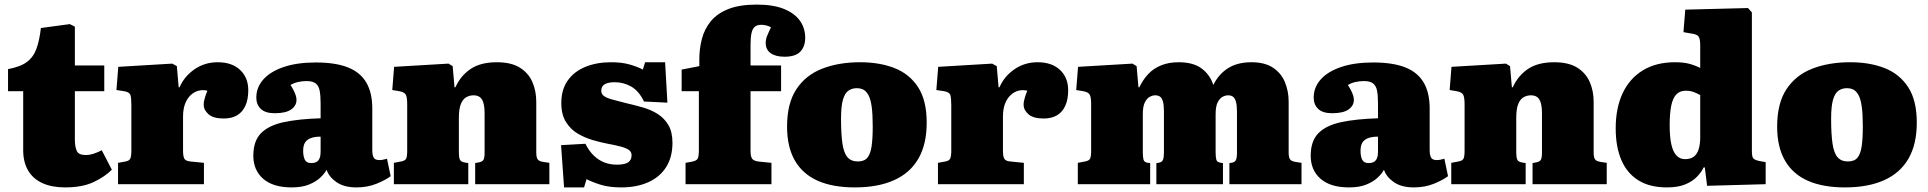

<svg xmlns="http://www.w3.org/2000/svg" viewBox="-20 -802 8393 836"><path d="M264 14Q206 14 165 -4.5Q124 -23 102.5 -59.5Q81 -96 81 -148V-405H15V-501Q69 -511 97.5 -532.5Q126 -554 139 -590.5Q152 -627 158 -680L284 -697L306 -686V-517H434V-405H306V-194Q306 -164 314 -145.5Q322 -127 353 -127Q370 -127 388.5 -133Q407 -139 423 -148L467 -63Q436 -32 387 -9Q338 14 264 14Z M494 0V-93L527 -99Q543 -102 547.5 -112Q552 -122 552 -148V-343Q552 -375 548 -388Q544 -401 520 -405L487 -410L495 -511L730 -525L750 -514L758 -422H762Q782 -469 826.5 -500Q871 -531 928 -531Q990 -531 1025.5 -497.5Q1061 -464 1061 -409Q1061 -369 1048.5 -341.5Q1036 -314 1012.5 -300Q989 -286 954 -286Q909 -286 888 -304.5Q867 -323 867 -346Q867 -355 868.5 -362Q870 -369 873 -379.5Q876 -390 883 -407Q863 -412 844 -407Q825 -402 809.5 -387Q794 -372 785.5 -349Q777 -326 777 -293V-146Q777 -122 782.5 -111.5Q788 -101 808 -99L868 -93V0Z M1250 14Q1169 14 1126 -23.5Q1083 -61 1083 -124Q1083 -188 1116.5 -222Q1150 -256 1215 -270Q1280 -284 1376 -287V-352Q1376 -385 1372 -406.5Q1368 -428 1355 -438.5Q1342 -449 1315 -449Q1296 -449 1278 -445Q1260 -441 1245 -432Q1254 -418 1260 -405.5Q1266 -393 1268.5 -384Q1271 -375 1271 -367Q1271 -342 1248 -325.5Q1225 -309 1176 -309Q1135 -309 1115.5 -328Q1096 -347 1096 -377Q1096 -422 1127 -456.5Q1158 -491 1216 -510.5Q1274 -530 1355 -530Q1441 -530 1495 -508.5Q1549 -487 1575 -442.5Q1601 -398 1601 -330V-150Q1601 -127 1607 -116Q1613 -105 1632 -105Q1641 -105 1649.5 -107Q1658 -109 1665 -111L1681 -35Q1659 -18 1619.5 -2Q1580 14 1532 14Q1478 14 1445 -9Q1412 -32 1402 -63Q1394 -47 1375 -29Q1356 -11 1325.5 1.5Q1295 14 1250 14ZM1335 -92Q1349 -92 1358 -97Q1367 -102 1371.5 -113Q1376 -124 1376 -140V-207Q1350 -207 1333 -200.5Q1316 -194 1308 -181Q1300 -168 1300 -145Q1300 -122 1307 -107Q1314 -92 1335 -92Z M1695 0V-93L1727 -99Q1743 -102 1748 -110.5Q1753 -119 1753 -146V-349Q1753 -378 1747 -389.5Q1741 -401 1718 -405L1688 -410L1696 -511L1933 -525L1951 -514L1959 -422H1963Q1986 -473 2029.5 -502Q2073 -531 2143 -531Q2206 -531 2243.5 -507.5Q2281 -484 2298 -445Q2315 -406 2315 -359V-138Q2315 -118 2320.5 -109Q2326 -100 2345 -97L2372 -93V0H2049V-92L2065 -95Q2081 -98 2085.5 -107Q2090 -116 2090 -137V-307Q2090 -336 2085 -353.5Q2080 -371 2069.5 -379Q2059 -387 2042 -387Q2025 -387 2010.5 -379Q1996 -371 1987 -350Q1978 -329 1978 -288V-139Q1978 -118 1982 -108Q1986 -98 2001 -95L2019 -92V0Z M2436 14 2423 -170 2529 -176Q2545 -144 2566 -124Q2587 -104 2612 -94.5Q2637 -85 2666 -85Q2701 -85 2715.5 -95.5Q2730 -106 2730 -126Q2730 -140 2719 -148.5Q2708 -157 2684 -163.5Q2660 -170 2622 -177Q2595 -182 2561 -192Q2527 -202 2496 -220Q2465 -238 2444.5 -270.5Q2424 -303 2424 -353Q2424 -412 2452 -451.5Q2480 -491 2529 -511Q2578 -531 2641 -531Q2688 -531 2722.5 -521Q2757 -511 2779 -499L2789 -531H2876L2886 -355L2784 -360Q2762 -406 2728.5 -425Q2695 -444 2657 -444Q2629 -444 2613.5 -435.5Q2598 -427 2598 -407Q2598 -393 2609 -384.5Q2620 -376 2643 -369.5Q2666 -363 2702 -354Q2741 -345 2778 -334.5Q2815 -324 2844 -305.5Q2873 -287 2890.5 -257Q2908 -227 2908 -180Q2908 -118 2880.5 -74.5Q2853 -31 2802.5 -8.5Q2752 14 2685 14Q2634 14 2597.5 3Q2561 -8 2534 -22L2523 14Z M2965 0V-93L2993 -98Q3013 -102 3018 -111.5Q3023 -121 3023 -148V-405H2948V-499L3025 -514V-545Q3025 -589 3036 -632Q3047 -675 3074.5 -709Q3102 -743 3151 -762.5Q3200 -782 3275 -782Q3346 -782 3392.5 -763.5Q3439 -745 3462.5 -712.5Q3486 -680 3486 -637Q3486 -600 3465 -577.5Q3444 -555 3396 -555Q3357 -555 3335.5 -570.5Q3314 -586 3314 -615Q3314 -630 3319.5 -644Q3325 -658 3337 -683Q3329 -688 3317.5 -691Q3306 -694 3294 -694Q3276 -694 3266 -685Q3256 -676 3252 -657Q3248 -638 3248 -608V-517H3381V-405H3248V-144Q3248 -119 3256 -109.5Q3264 -100 3289 -98L3339 -93V0Z M3702 14Q3606 14 3540.5 -15Q3475 -44 3441 -103Q3407 -162 3407 -251Q3407 -352 3447.5 -413.5Q3488 -475 3560 -503Q3632 -531 3725 -531Q3810 -531 3875 -505.5Q3940 -480 3977.5 -422.5Q4015 -365 4015 -268Q4015 -174 3979 -111.5Q3943 -49 3873 -17.5Q3803 14 3702 14ZM3715 -99Q3743 -99 3756.5 -115Q3770 -131 3775 -164.5Q3780 -198 3780 -251Q3780 -304 3775.5 -337Q3771 -370 3761.5 -387.5Q3752 -405 3739.5 -411.5Q3727 -418 3710 -418Q3690 -418 3674.5 -407.5Q3659 -397 3650.5 -368.5Q3642 -340 3642 -285Q3642 -219 3648 -177.5Q3654 -136 3670 -117.5Q3686 -99 3715 -99Z M4064 0V-93L4097 -99Q4113 -102 4117.5 -112Q4122 -122 4122 -148V-343Q4122 -375 4118 -388Q4114 -401 4090 -405L4057 -410L4065 -511L4300 -525L4320 -514L4328 -422H4332Q4352 -469 4396.5 -500Q4441 -531 4498 -531Q4560 -531 4595.5 -497.5Q4631 -464 4631 -409Q4631 -369 4618.5 -341.5Q4606 -314 4582.5 -300Q4559 -286 4524 -286Q4479 -286 4458 -304.5Q4437 -323 4437 -346Q4437 -355 4438.5 -362Q4440 -369 4443 -379.5Q4446 -390 4453 -407Q4433 -412 4414 -407Q4395 -402 4379.5 -387Q4364 -372 4355.5 -349Q4347 -326 4347 -293V-146Q4347 -122 4352.5 -111.5Q4358 -101 4378 -99L4438 -93V0Z M4673 0V-93L4705 -99Q4721 -102 4726 -110.5Q4731 -119 4731 -146V-349Q4731 -378 4725 -389.5Q4719 -401 4696 -405L4666 -410L4674 -511L4911 -525L4929 -514L4937 -422H4941Q4957 -456 4980.5 -480.5Q5004 -505 5037 -518Q5070 -531 5112 -531Q5176 -531 5212.5 -503.5Q5249 -476 5263 -432Q5286 -479 5327 -505Q5368 -531 5429 -531Q5487 -531 5522.5 -507.5Q5558 -484 5574.5 -445Q5591 -406 5591 -359V-138Q5591 -118 5596.5 -109Q5602 -100 5621 -97L5647 -93V0H5333V-92L5341 -93Q5357 -95 5361.5 -105.5Q5366 -116 5366 -137V-315Q5366 -343 5361.5 -359Q5357 -375 5348.5 -381Q5340 -387 5328 -387Q5315 -387 5302.5 -380Q5290 -373 5281.5 -355.5Q5273 -338 5273 -304V-139Q5273 -119 5276 -107Q5279 -95 5297 -93L5305 -92V0H5015V-92L5023 -93Q5039 -95 5043.5 -105.5Q5048 -116 5048 -137V-315Q5048 -345 5043.5 -360.5Q5039 -376 5030.5 -381.5Q5022 -387 5010 -387Q4998 -387 4985.5 -380Q4973 -373 4964.5 -355.5Q4956 -338 4956 -305V-139Q4956 -119 4959 -107Q4962 -95 4979 -93L4988 -92V0Z M5854 14Q5773 14 5730 -23.5Q5687 -61 5687 -124Q5687 -188 5720.5 -222Q5754 -256 5819 -270Q5884 -284 5980 -287V-352Q5980 -385 5976 -406.5Q5972 -428 5959 -438.5Q5946 -449 5919 -449Q5900 -449 5882 -445Q5864 -441 5849 -432Q5858 -418 5864 -405.5Q5870 -393 5872.5 -384Q5875 -375 5875 -367Q5875 -342 5852 -325.5Q5829 -309 5780 -309Q5739 -309 5719.5 -328Q5700 -347 5700 -377Q5700 -422 5731 -456.5Q5762 -491 5820 -510.5Q5878 -530 5959 -530Q6045 -530 6099 -508.5Q6153 -487 6179 -442.5Q6205 -398 6205 -330V-150Q6205 -127 6211 -116Q6217 -105 6236 -105Q6245 -105 6253.5 -107Q6262 -109 6269 -111L6285 -35Q6263 -18 6223.5 -2Q6184 14 6136 14Q6082 14 6049 -9Q6016 -32 6006 -63Q5998 -47 5979 -29Q5960 -11 5929.5 1.5Q5899 14 5854 14ZM5939 -92Q5953 -92 5962 -97Q5971 -102 5975.5 -113Q5980 -124 5980 -140V-207Q5954 -207 5937 -200.5Q5920 -194 5912 -181Q5904 -168 5904 -145Q5904 -122 5911 -107Q5918 -92 5939 -92Z M6299 0V-93L6331 -99Q6347 -102 6352 -110.5Q6357 -119 6357 -146V-349Q6357 -378 6351 -389.5Q6345 -401 6322 -405L6292 -410L6300 -511L6537 -525L6555 -514L6563 -422H6567Q6590 -473 6633.5 -502Q6677 -531 6747 -531Q6810 -531 6847.5 -507.5Q6885 -484 6902 -445Q6919 -406 6919 -359V-138Q6919 -118 6924.5 -109Q6930 -100 6949 -97L6976 -93V0H6653V-92L6669 -95Q6685 -98 6689.5 -107Q6694 -116 6694 -137V-307Q6694 -336 6689 -353.5Q6684 -371 6673.5 -379Q6663 -387 6646 -387Q6629 -387 6614.5 -379Q6600 -371 6591 -350Q6582 -329 6582 -288V-139Q6582 -118 6586 -108Q6590 -98 6605 -95L6623 -92V0Z M7238 14Q7163 14 7113.5 -17Q7064 -48 7039.5 -105.5Q7015 -163 7015 -243Q7015 -331 7045 -395.5Q7075 -460 7133 -495.5Q7191 -531 7273 -531Q7311 -531 7336.5 -524Q7362 -517 7383 -506V-605Q7383 -631 7376.5 -642Q7370 -653 7344 -656L7310 -662L7318 -760L7591 -767L7608 -748V-144Q7608 -122 7613 -114Q7618 -106 7640 -101L7668 -96V0L7413 7L7403 -73H7398Q7388 -52 7368.5 -32Q7349 -12 7317.5 1Q7286 14 7238 14ZM7317 -109Q7340 -109 7354.5 -119.5Q7369 -130 7376 -151.5Q7383 -173 7383 -204V-388Q7367 -397 7352.5 -402Q7338 -407 7320 -407Q7295 -407 7279.5 -391.5Q7264 -376 7257 -342.5Q7250 -309 7250 -257Q7250 -205 7257.5 -172.5Q7265 -140 7280 -124.5Q7295 -109 7317 -109Z M8013 14Q7917 14 7851.5 -15Q7786 -44 7752 -103Q7718 -162 7718 -251Q7718 -352 7758.5 -413.5Q7799 -475 7871 -503Q7943 -531 8036 -531Q8121 -531 8186 -505.5Q8251 -480 8288.5 -422.5Q8326 -365 8326 -268Q8326 -174 8290 -111.5Q8254 -49 8184 -17.5Q8114 14 8013 14ZM8026 -99Q8054 -99 8067.5 -115Q8081 -131 8086 -164.5Q8091 -198 8091 -251Q8091 -304 8086.5 -337Q8082 -370 8072.5 -387.5Q8063 -405 8050.5 -411.5Q8038 -418 8021 -418Q8001 -418 7985.5 -407.5Q7970 -397 7961.5 -368.5Q7953 -340 7953 -285Q7953 -219 7959 -177.5Q7965 -136 7981 -117.5Q7997 -99 8026 -99Z"/></svg>

Font: Literata Black
Style: Regular
Weight: 900
Designer: Latin by Veronika Burian and Jose Scaglione. Greek by Irene Vlachou. Cyrillic by Vera Evstafieva.
Foundry: TypeTogether
Version: Version 3.103;gftools[0.9.29]